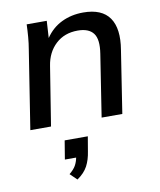

<svg xmlns="http://www.w3.org/2000/svg" viewBox="-87 -582 767 923"><g transform="rotate(-10 296.5 -120.0)"><path d="M34 0 94 -383Q99 -412 101.5 -442.5Q104 -473 105 -504H203L198 -421Q229 -467 276.5 -490Q324 -513 382 -513Q473 -513 510 -459.5Q547 -406 530 -304L483 0H382L429 -303Q440 -372 417.5 -402Q395 -432 341 -432Q276 -432 233.5 -392.5Q191 -353 181 -288L135 0ZM216 273 183 241Q205 223 214.5 206Q224 189 228 168H173L188 77H301L289 148Q283 189 267 219Q251 249 216 273Z"/></g></svg>

Font: Mulish SemiBold
Style: Italic
Weight: 600
Italic angle: -9°
Designer: Vernon Adams
Foundry: Vernon Adams
Version: Version 3.603; ttfautohint (v1.8.3)